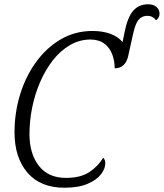

<svg xmlns="http://www.w3.org/2000/svg" viewBox="-20 -869 767 899"><path d="M282 10Q169 10 108.5 -60.5Q48 -131 48 -250Q48 -341 74 -426Q100 -511 148.5 -578Q197 -645 264 -684.5Q331 -724 413 -724Q460 -724 496 -711Q532 -698 554 -672L563 -717Q577 -788 603.5 -818.5Q630 -849 674 -849Q698 -849 712.5 -836.5Q727 -824 727 -805Q727 -786 711 -774Q695 -795 670 -795Q645 -795 629 -776.5Q613 -758 602 -705L581 -610Q569 -550 517 -549Q517 -584 505.5 -614.5Q494 -645 469.5 -664Q445 -683 405 -684Q352 -684 307 -657.5Q262 -631 227 -586Q192 -541 167.5 -484Q143 -427 130.5 -364.5Q118 -302 118 -241Q118 -149 162 -92.5Q206 -36 289 -36Q356 -36 397 -62.5Q438 -89 463 -130Q473 -122 473 -104Q473 -79 452.5 -52.5Q432 -26 389.5 -8Q347 10 282 10Z"/></svg>

Font: Noto Serif SemiCondensed Light
Style: Italic
Weight: 300
Width: 4
Italic angle: -12°
Designer: Monotype Design Team
Foundry: Monotype Imaging Inc.
Version: Version 2.013; ttfautohint (v1.8.4.7-5d5b)